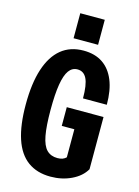

<svg xmlns="http://www.w3.org/2000/svg" viewBox="-137 -1005 788 1090"><g transform="rotate(15 256.5 -460.0)"><path d="M271 10Q191 10 137 -29.5Q83 -69 56.5 -149Q30 -229 30 -350Q30 -474 57.5 -558.5Q85 -643 138 -686.5Q191 -730 269 -730Q336 -730 381.5 -699.5Q427 -669 451 -610.5Q475 -552 475 -467H335Q335 -547 317.5 -582.5Q300 -618 263 -618Q232 -618 212.5 -591Q193 -564 183.5 -506.5Q174 -449 174 -357Q174 -262 184.5 -206Q195 -150 219 -126Q243 -102 282 -102Q299 -102 311.5 -106.5Q324 -111 334 -121L475 -88Q449 -43 393.5 -16.5Q338 10 271 10ZM333 -78V-316L364 -285H259V-395H475V-88ZM195 -783V-930H339V-783Z"/></g></svg>

Font: Instrument Sans Condensed
Style: Bold
Weight: 700
Width: 3
Designer: Rodrigo Fuenzalida
Foundry: fragTYPE
Version: Version 1.000;gftools[0.9.28]